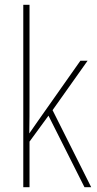

<svg xmlns="http://www.w3.org/2000/svg" viewBox="-20 -780 403 800"><path d="M103 -368V-760H77V0H103V-190L182 -298L332 0H360L199 -321L345 -527H315L141 -280C126 -259 118 -247 102 -224C103 -275 103 -316 103 -368Z"/></svg>

Font: Noto Sans Sinhala UI Condensed Thin
Style: Regular
Weight: 100
Width: 3
Designer: Jelle Bosma - Monotype Design Team
Foundry: Monotype Imaging Inc.
Version: Version 2.006